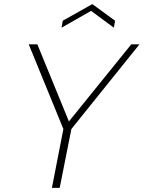

<svg xmlns="http://www.w3.org/2000/svg" viewBox="-20 -916 700 936"><path d="M620 -700H660L328 -287L271 0H233L289 -287L120 -700H162L316 -324ZM535 -781 424 -863 280 -781 286 -815 430 -896 541 -815Z"/></svg>

Font: Albert Sans ExtraLight
Style: Italic
Weight: 250
Italic angle: -11.25°
Designer: Andreas Rasmussen
Foundry: a.Foundry
Version: Version 1.025